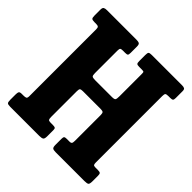

<svg xmlns="http://www.w3.org/2000/svg" viewBox="-197 -901 1053 1053"><g transform="rotate(45 329.5 -375.0)"><path d="M237 -634V-459.5Q237 -441 242.2 -436.8Q247.5 -432.5 267 -432.5H395.5Q414.5 -432.5 418.2 -438.5Q422 -444.5 422 -464V-633.5Q422 -647.5 420.5 -651.2Q419 -655 405 -655H385Q370 -655 366 -659.2Q362 -663.5 362 -678V-724.5Q362 -741 366.2 -745.5Q370.5 -750 387 -750H622Q635 -750 641 -746.2Q647 -742.5 647 -728.5V-675.5Q647 -663 642.8 -659Q638.5 -655 625 -655H611Q595.5 -655 591.2 -650.8Q587 -646.5 587 -631V-116Q587 -103.5 590.2 -99.2Q593.5 -95 606 -95H624.5Q638 -95 642.5 -91Q647 -87 647 -73V-31.5Q647 -9.5 641 -4.8Q635 0 614.5 0H392Q374 0 368 -5Q362 -10 362 -28.5V-75Q362 -87 365.8 -91Q369.5 -95 381.5 -95H406Q414.5 -95 418.2 -99.5Q422 -104 422 -119.5V-318Q422 -334 417.2 -338.2Q412.5 -342.5 397.5 -342.5H260.5Q245.5 -342.5 241.2 -338.2Q237 -334 237 -319V-120Q237 -105.5 240.2 -100.2Q243.5 -95 258 -95H275.5Q288 -95 292.5 -92Q297 -89 297 -76V-29Q297 -9.5 290 -4.8Q283 0 264.5 0H39.5Q22.5 0 17.2 -4.5Q12 -9 12 -27V-68.5Q12 -83.5 15.5 -89.2Q19 -95 34 -95H45.5Q60.5 -95 66.2 -98Q72 -101 72 -116V-634Q72 -647.5 67.2 -651.2Q62.5 -655 49 -655H37Q21 -655 16.5 -659.8Q12 -664.5 12 -681.5V-726.5Q12 -741.5 18.8 -745.8Q25.5 -750 39.5 -750H267Q283 -750 290 -746Q297 -742 297 -725V-676.5Q297 -662.5 293.2 -658.8Q289.5 -655 276 -655H257.5Q244.5 -655 240.8 -651.2Q237 -647.5 237 -634Z"/></g></svg>

Font: Besley* Condensed
Style: Bold
Weight: 700
Width: 3
Designer: Owen Earl
Foundry: indestructible type*
Version: Version 3.000; ttfautohint (v1.8.3)